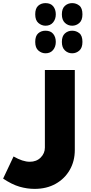

<svg xmlns="http://www.w3.org/2000/svg" viewBox="-52 -951 585 1232"><path d="M170 261Q122 261 73.5 247Q25 233 -32 195L35 53Q94 87 139 87Q182 87 209 60Q236 33 236 -4V-502H428V11Q428 83 395.5 139.5Q363 196 305 228.5Q247 261 170 261ZM240 -786Q215 -786 194.5 -803.5Q174 -821 174 -859Q174 -897 193 -914Q212 -931 240 -931Q273 -931 289.5 -910.5Q306 -890 306 -859Q306 -828 288.5 -807Q271 -786 240 -786ZM411 -786Q384 -786 364.5 -804.5Q345 -823 345 -859Q345 -896 364.5 -913.5Q384 -931 411 -931Q437 -931 457 -915Q477 -899 477 -859Q477 -821 457 -803.5Q437 -786 411 -786ZM240 -609Q215 -609 194.5 -626.5Q174 -644 174 -682Q174 -720 193 -737Q212 -754 240 -754Q273 -754 289.5 -733.5Q306 -713 306 -682Q306 -651 288.5 -630Q271 -609 240 -609ZM411 -609Q384 -609 364.5 -627.5Q345 -646 345 -682Q345 -719 364.5 -736.5Q384 -754 411 -754Q437 -754 457 -738Q477 -722 477 -682Q477 -644 457 -626.5Q437 -609 411 -609Z"/></svg>

Font: Noto Kufi Arabic Black
Style: Regular
Weight: 900
Designer: Monotype Design Team, David Williams, Khaled Hosny
Foundry: Google LLC
Version: Version 2.109; ttfautohint (v1.8.4.7-5d5b)